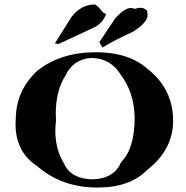

<svg xmlns="http://www.w3.org/2000/svg" viewBox="-20 -898 835 864"><path d="M419 -54Q259 -54 149 -149Q50 -213 50 -339L51 -365Q53 -490 146 -578Q251 -663 412 -663Q558 -663 643 -589Q759 -498 759 -355Q759 -224 642 -133Q564 -54 419 -54ZM396 -91Q495 -94 525 -169Q586 -228 586 -370Q583 -483 524 -561Q477 -637 391 -637H387Q308 -630 274 -557Q231 -489 231 -387L232 -354Q229 -331 229 -309Q229 -226 269 -160Q300 -93 396 -91ZM243 -700 227 -703 304 -825Q347 -878 408 -878Q427 -864 440 -846Q451 -836 456 -836L458 -837Q444 -792 396 -771ZM441 -684 427 -708 498 -815Q540 -862 569 -862Q578 -862 586 -858Q601 -863 612 -863Q627 -863 635 -855Q644 -855 644 -829Q644 -797 578 -755Q494 -717 441 -684Z"/></svg>

Font: Xiangcui Kesong Xiangcui Kesong
Style: Regular
Weight: 400
Version: Version 1.501;March 28, 2024;FontCreator 14.0.0.2814 64-bit